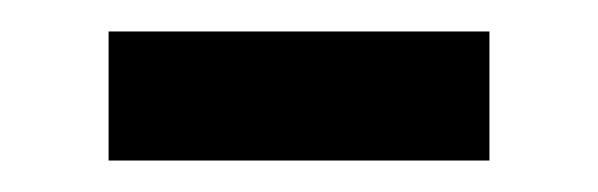

<svg xmlns="http://www.w3.org/2000/svg" viewBox="-20 -358 380 122"><path d="M49 -338H291V-256H49Z"/></svg>

Font: bangla15
Style: Regular
Weight: 400
Designer: Jelle Bosma - Monotype Design Team
Foundry: Monotype Imaging Inc.
Version: Version 2.006